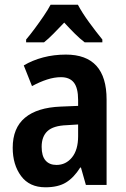

<svg xmlns="http://www.w3.org/2000/svg" viewBox="-20 -786 536 816"><path d="M260 -554Q433 -554 433 -363V0H345L324 -74H321Q294 -31 260.5 -10.5Q227 10 173 10Q105 10 69.5 -38Q34 -86 34 -158Q34 -242 86 -285.5Q138 -329 238 -333L312 -336V-361Q312 -412 294 -435Q276 -458 239 -458Q211 -458 180 -448Q149 -438 116 -420L81 -508Q118 -530 163.5 -542Q209 -554 260 -554ZM264 -254Q207 -252 182 -229Q157 -206 157 -162Q157 -123 173.5 -104Q190 -85 220 -85Q260 -85 286 -117Q312 -149 312 -207V-257ZM311 -766Q329 -732 358.5 -691.5Q388 -651 415 -618V-606H340Q319 -622 297.5 -643.5Q276 -665 253 -690Q229 -665 207.5 -643Q186 -621 167 -606H91V-618Q108 -638 128 -665Q148 -692 166 -718.5Q184 -745 195 -766Z"/></svg>

Font: Noto Sans Bengali Condensed SemiBold
Style: Regular
Weight: 600
Width: 3
Designer: Joana Ranito - Universal Thirst; Jelle Bosma - Monotype Design Team
Foundry: Universal Thirst ehf.
Version: Version 3.000; ttfautohint (v1.8.4.7-5d5b)